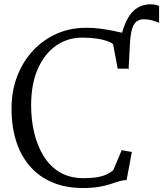

<svg xmlns="http://www.w3.org/2000/svg" viewBox="-20 -886 779 916"><path d="M593.5 -556 563 -573.5 555 -701.5Q568.5 -760.5 588.5 -796.5Q608.5 -832.5 636 -849Q663.5 -865.5 698.5 -865.5Q711.5 -865.5 721.2 -863.2Q731 -861 739 -857.5V-776.5Q728 -782.5 707.8 -788.2Q687.5 -794 666 -794Q647 -794 633.2 -784.8Q619.5 -775.5 611.5 -752Q603.5 -728.5 600.5 -687ZM375 11Q293.5 11 230.2 -15.8Q167 -42.5 123.5 -92Q80 -141.5 57.5 -211.2Q35 -281 35 -367.5Q35 -451.5 62 -522Q89 -592.5 137.5 -644.5Q186 -696.5 250.5 -725Q315 -753.5 391 -753.5Q425 -753.5 456.8 -749.5Q488.5 -745.5 516.2 -739.8Q544 -734 566 -729Q588 -724 601.5 -721.5L593.5 -558.5H541.5L519.5 -675.5Q510.5 -683.5 490.8 -690.5Q471 -697.5 441 -702Q411 -706.5 372 -706.5Q303 -706.5 248 -668.5Q193 -630.5 160.8 -558.2Q128.5 -486 128.5 -383.5Q128.5 -314 143.5 -251.5Q158.5 -189 188.8 -140.2Q219 -91.5 266.2 -63.8Q313.5 -36 378 -36Q419 -36 446 -41Q473 -46 490.2 -54.8Q507.5 -63.5 520.5 -74L560.5 -169.5L609 -161L584 -27Q564.5 -26.5 546 -20.5Q527.5 -14.5 505.2 -7.2Q483 0 451.5 5.5Q420 11 375 11Z"/></svg>

Font: Merriweather 24pt Light
Style: Regular
Weight: 300
Designer: Eben Sorkin
Foundry: Eben Sorkin
Version: Version 2.100